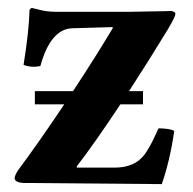

<svg xmlns="http://www.w3.org/2000/svg" viewBox="-20 -466 492 489"><path d="M61 -445.8Q66.4 -444.8 75.2 -442.4Q98.1 -436 120.1 -436H313Q333.5 -436 397 -437.5Q413.1 -438 415 -438Q425.8 -437 426.8 -431.2Q426.8 -423.8 410.2 -396Q409.2 -394.5 409.2 -394Q358.4 -310.5 308.6 -233.9H344.2V-200.2H286.6Q220.2 -100.1 175.3 -42L175.8 -39.1H272Q322.8 -39.1 347.7 -71.8Q358.4 -86.4 370.1 -109.9L383.8 -139.2Q412.6 -138.7 423.8 -132.8Q413.1 -57.6 392.1 2.9L40 0Q18.1 -1 17.1 -12.2Q18.6 -21.5 25.9 -32.2Q79.6 -104.5 143.6 -200.2H68.8V-233.9H166Q225.1 -323.7 267.6 -395L266.1 -397L164.1 -394Q109.4 -392.1 83.5 -300.3Q83 -298.8 83 -297.9Q60.1 -293 40 -300.8Q53.7 -385.7 55.2 -439.9Q56.2 -443.8 61 -445.8Z"/></svg>

Font: Linux Libertine O
Style: Bold
Weight: 700
Designer: Philipp H. Poll
Foundry: Philipp H. Poll
Version: Version 5.0.0